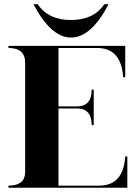

<svg xmlns="http://www.w3.org/2000/svg" viewBox="-20 -879 645 899"><path d="M136.7 -859.4H156.2Q207 -785.2 312.5 -785.2Q418 -785.2 468.8 -859.4H488.3Q407.2 -703.1 312.5 -703.1Q218.8 -703.1 136.7 -859.4ZM19.5 -664.1H566.4V-517.6H556.6Q547.9 -654.3 434.6 -654.3H253.9V-380.9H340.8Q409.2 -380.9 409.2 -459H418.9V-293H409.2Q409.2 -371.1 340.8 -371.1H253.9V-9.8H444.3Q557.6 -9.8 566.4 -146.5H576.2V0H19.5V-9.8Q94.7 -9.8 97.7 -69.3V-585.9Q97.7 -654.3 19.5 -654.3Z"/></svg>

Font: spinwerad
Style: Bold
Weight: 700
Width: 7
Version: Version 0.3